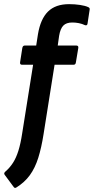

<svg xmlns="http://www.w3.org/2000/svg" viewBox="-46 -711 452 925"><path d="M232.2 -491.7H321.2Q333 -491.7 331.2 -479.8L319.6 -410.4Q318.2 -399 308.2 -399H216.9L163.8 -64.2Q153.6 0.7 138.3 49.5Q122.9 98.3 97.7 133Q72.5 167.7 32.2 192.6Q25 196.8 20.2 190.2L-23.4 131.2Q-29.2 123.6 -20.4 115.9Q1.2 97.3 16.6 73.3Q32 49.4 42.7 15Q53.4 -19.4 60.6 -66.9L113.5 -399H60.6Q49.3 -399 50.7 -410.4L61.6 -480.4Q64 -491.7 73.6 -491.7H128.4L136.8 -545.7Q149 -619.4 185.2 -655.2Q221.4 -691 286.9 -691Q314.4 -691 339.6 -687.2Q364.8 -683.4 379.2 -676.6Q387.7 -673 385.9 -664.4L375.8 -597.8Q374.6 -586.6 363.8 -589.6Q349.6 -596.4 334 -599.5Q318.4 -602.6 302.2 -602.6Q273.7 -602.6 259.2 -587.9Q244.7 -573.2 238.9 -538.9Z"/></svg>

Font: Sofia Sans Condensed
Style: Italic
Weight: 400
Italic angle: -9°
Designer: Botio Nikoltchev, Ani Petrova
Foundry: lettersoup
Version: Version 4.101